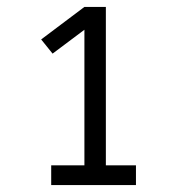

<svg xmlns="http://www.w3.org/2000/svg" viewBox="-20 -833 540 555"><path d="M128 -298H373V-355H286V-813H224L99 -719L132 -678L224 -747V-355H128Z"/></svg>

Font: Iosevka SS09 Light
Style: Regular
Weight: 300
Monospace: yes
Designer: Belleve Invis
Foundry: Belleve Invis
Version: Version 5.2.1; ttfautohint (v1.8.3)